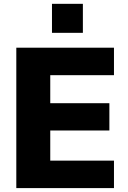

<svg xmlns="http://www.w3.org/2000/svg" viewBox="-20 -963 655 983"><path d="M63.5 -718.8H563.5V-578.1H237.3V-434.6H540V-294.9H237.3V-140.6H563.5V0H63.5ZM246.1 -943.4H404.3V-794.9H246.1Z"/></svg>

Font: Min Sans Black
Style: Regular
Weight: 900
Designer: Jinseong-Kim, NotoSansCJK, Nunito
Foundry: Jinseong-Kim
Version: Version 1.000